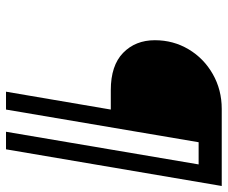

<svg xmlns="http://www.w3.org/2000/svg" viewBox="-78 -662 740 623"><g transform="rotate(90 291.5 -350.0)"><path d="M464 0H407L513 -625H441L335 0H277L335 -340H272Q192 -340 151 -380Q110 -420 110 -483Q110 -543 139.5 -592.5Q169 -642 220 -671Q271 -700 333 -700H583Z"/></g></svg>

Font: Be Vietnam
Style: Italic
Weight: 400
Italic angle: -9.33299°
Designer: Gabriel Lam
Foundry: TypeRant
Version: Version 3.000